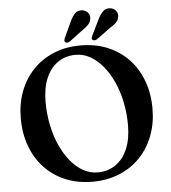

<svg xmlns="http://www.w3.org/2000/svg" viewBox="-60 -960 917 1032"><g transform="rotate(-5 398.0 -443.5)"><path d="M395.5 -717Q476.5 -717 542.2 -689.8Q608 -662.5 655 -612.8Q702 -563 727.2 -495.2Q752.5 -427.5 752.5 -345.5Q752.5 -266.5 727.2 -200Q702 -133.5 655.2 -84.5Q608.5 -35.5 543 -8.5Q477.5 18.5 397.5 18.5Q318 18.5 252.5 -8.8Q187 -36 140 -85.8Q93 -135.5 67.8 -203.8Q42.5 -272 42.5 -353.5Q42.5 -432.5 67.5 -498.8Q92.5 -565 139.2 -614Q186 -663 251 -690Q316 -717 395.5 -717ZM613.5 -268.5Q613.5 -334.5 600.8 -394.5Q588 -454.5 565 -504.5Q542 -554.5 511 -591.5Q480 -628.5 443.2 -648.8Q406.5 -669 366 -669Q311 -669 269.8 -640.5Q228.5 -612 205.8 -558.8Q183 -505.5 183 -430.5Q183 -364 195.8 -303.8Q208.5 -243.5 231.2 -193.5Q254 -143.5 284.8 -106.5Q315.5 -69.5 352.2 -49.2Q389 -29 429.5 -29Q485 -29 526.2 -57.5Q567.5 -86 590.5 -139.5Q613.5 -193 613.5 -268.5ZM355 -848.5Q367.5 -875.5 382.2 -891Q397 -906.5 420 -904.5Q440 -902.5 451.8 -889Q463.5 -875.5 461.5 -857.5Q459.5 -839 447.5 -825.2Q435.5 -811.5 415 -798.5L340.5 -742.5Q334.5 -738.5 327.8 -738Q321 -737.5 316.5 -741Q311.5 -745 312.2 -750.8Q313 -756.5 315.5 -763ZM505.5 -848.5Q519 -875 534.2 -890Q549.5 -905 572.5 -902Q592.5 -899.5 603.5 -885.5Q614.5 -871.5 612 -853.5Q609 -835 596.2 -822Q583.5 -809 562.5 -797L487.5 -742Q481.5 -738.5 474.8 -738Q468 -737.5 463.5 -741.5Q459 -746 460 -751.5Q461 -757 464 -763.5Z"/></g></svg>

Font: Fraunces Medium
Style: Regular
Weight: 500
Version: Version 1.000;[b76b70a41]